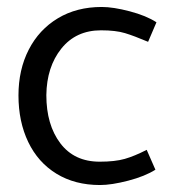

<svg xmlns="http://www.w3.org/2000/svg" viewBox="-20 -518 498 551"><path d="M266 -54Q193 -54 153 -107Q113 -160 113 -245Q114 -326 156 -378.5Q198 -431 270 -431Q312 -431 338.5 -423Q365 -415 405 -398L429 -454Q400 -473 352.5 -485.5Q305 -498 272 -498Q200 -498 146 -465.5Q92 -433 62.5 -375.5Q33 -318 33 -244Q33 -169 61 -110.5Q89 -52 142 -19.5Q195 13 267 13Q300 13 348 0.5Q396 -12 426 -31L401 -88Q366 -70 338 -62Q310 -54 266 -54Z"/></svg>

Font: Catamaran
Style: Regular
Weight: 400
Designer: Pria Ravichandran
Version: Version 1.000;PS 001.000;hotconv 1.0.70;makeotf.lib2.5.58329